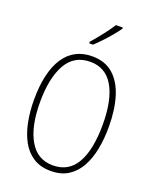

<svg xmlns="http://www.w3.org/2000/svg" viewBox="-172 -1047 935 1155"><g transform="rotate(20 295.5 -469.5)"><path d="M535 -358Q535 -282 522 -215.5Q509 -149 481 -98.5Q453 -48 407.5 -19Q362 10 296 10Q230 10 184 -19.5Q138 -49 110 -100.5Q82 -152 69 -218.5Q56 -285 56 -358Q56 -535 118 -629.5Q180 -724 298 -724Q380 -724 432.5 -677.5Q485 -631 510 -548.5Q535 -466 535 -358ZM95 -358Q95 -203 146 -114.5Q197 -26 296 -26Q398 -26 447 -112.5Q496 -199 496 -358Q496 -517 446 -603Q396 -689 298 -689Q195 -689 145 -601Q95 -513 95 -358ZM410 -942Q394 -919 370.5 -891Q347 -863 322 -836.5Q297 -810 276 -791H252V-801Q284 -838 313.5 -875.5Q343 -913 366 -949H410Z"/></g></svg>

Font: Noto Sans Thai Cond ExtLt
Style: Regular
Weight: 200
Width: 3
Designer: Monotype Design Team
Foundry: Monotype Imaging Inc.
Version: Version 2.002; ttfautohint (v1.8.4.7-5d5b)